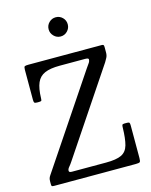

<svg xmlns="http://www.w3.org/2000/svg" viewBox="-141 -1075 914 1164"><g transform="rotate(-15 316.0 -492.5)"><path d="M90.5 -750H550Q559 -750 561.5 -746.5Q564 -743 564 -733V-699.5Q564 -681.5 557 -668Q550 -654.5 543.5 -644L190.5 -117Q179 -99.5 169 -88Q159 -76.5 159 -66Q159 -61 162.5 -58Q166 -55 177.5 -55H391.5Q456.5 -55 488.5 -70.5Q520.5 -86 531.5 -125Q542.5 -164 544 -234Q544 -244 546 -249.5Q548 -255 559.5 -255H577Q589 -255 591.5 -250Q594 -245 594 -234V-29Q594 -9 589 -4.5Q584 0 563 0H53Q42.5 0 38.2 -1.8Q34 -3.5 34 -14.5V-31Q34 -45.5 36.8 -53Q39.5 -60.5 45 -68.5L426 -636.5Q435.5 -651 444.2 -662.5Q453 -674 453 -686.5Q453 -695 430.5 -695H271.5Q212.5 -695 178 -680.2Q143.5 -665.5 128.2 -630.2Q113 -595 111.5 -534Q111.5 -520 107.8 -517.5Q104 -515 90.5 -515H81.5Q67.5 -515 64.5 -520Q61.5 -525 61.5 -538V-726Q61.5 -744 67 -747Q72.5 -750 90.5 -750ZM324 -864.5Q299.5 -864.5 281.8 -882.5Q264 -900.5 264 -925Q264 -950 281.8 -967.5Q299.5 -985 324 -985Q349 -985 366.5 -967.5Q384 -950 384 -925Q384 -900.5 366.5 -882.5Q349 -864.5 324 -864.5Z"/></g></svg>

Font: Besley* Narrow
Style: Regular
Weight: 400
Width: 4
Designer: Owen Earl
Foundry: indestructible type*
Version: Version 3.000; ttfautohint (v1.8.3)